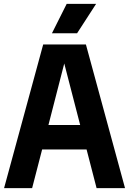

<svg xmlns="http://www.w3.org/2000/svg" viewBox="-20 -969 665 989"><path d="M477.5 0 426 -199H197L145.5 0H1L202.5 -740H422.5L624 0ZM229.5 -325H393L311 -642ZM247.5 -797.5 323.5 -949H475L377 -797.5Z"/></svg>

Font: Encode Sans Condensed
Style: Bold
Weight: 700
Width: 3
Designer: Multiple Designers
Foundry: Impallari Type
Version: Version 2.000